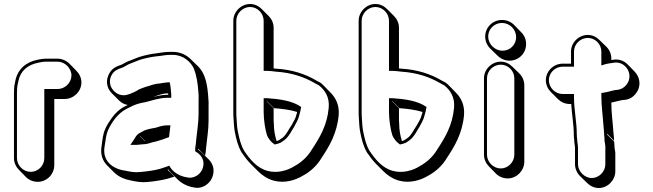

<svg xmlns="http://www.w3.org/2000/svg" viewBox="-20 -842 3274 962"><path d="M252 -15V-346H304C349 -346 388 -384 388 -429C388 -451 378 -472 363 -487L328 -523C313 -538 291 -548 269 -548H207C196 -548 184 -546 170 -543C111 -532 69 -496 57 -438L52 -413C51 -403 50 -391 50 -376V-50C50 -27 60 -6 75 9L110 45C125 60 146 69 169 69C215 69 252 31 252 -15ZM202 -50C202 -12 171 19 134 19C97 19 65 -12 65 -50V-376C65 -390 66 -403 67 -411L72 -435C82 -487 119 -518 173 -528C186 -531 198 -533 207 -533H269C305 -533 338 -500 338 -464C338 -428 306 -396 269 -396H202Z M705 -135 681 -159C681 -160 681 -160 682 -160L707 -135ZM620 -316 606 -309C579 -296 555 -273 538 -248C526 -230 515 -215 507 -195C496 -172 493 -141 489 -110C482 -68 494 -36 517 -13L552 22C574 44 605 57 639 63C662 68 690 73 717 70C754 67 790 61 821 53L854 43L819 8C820 8 822 8 823 7C827 12 831 18 836 23L871 58C888 75 912 88 936 94L946 96C996 110 1038 74 1047 36C1056 3 1044 -25 1026 -43L990 -78C985 -83 979 -88 973 -92V-97L1008 -62C1009 -69 1010 -76 1011 -84L1013 -105C1017 -146 1025 -191 1025 -237V-310C1026 -322 1025 -334 1024 -347C1020 -415 1010 -472 974 -508L938 -543C916 -566 884 -582 847 -582H828C807 -582 783 -578 765 -575C735 -572 701 -564 676 -556C661 -551 647 -544 633 -539C617 -534 604 -526 589 -518C562 -509 542 -500 528 -475C507 -438 515 -400 540 -375L576 -339C588 -327 603 -319 620 -316ZM748 -356C767 -363 793 -374 818 -374H822C822 -372 823 -371 823 -369V-367H817C793 -367 770 -362 748 -356ZM817 -429C802 -428 795 -426 782 -424C756 -423 736 -414 721 -410C705 -406 693 -400 678 -395C662 -384 638 -373 617 -367C599 -362 581 -365 566 -374C536 -392 519 -430 540 -467C552 -488 568 -495 595 -504C612 -512 623 -521 637 -525C654 -531 667 -538 680 -542C705 -550 738 -557 766 -560C784 -561 809 -567 828 -567H847C897 -567 936 -533 952 -497C964 -465 971 -426 974 -381C975 -368 976 -356 975 -345V-272C975 -228 967 -182 963 -141L961 -120C960 -112 959 -105 958 -98V-84C984 -69 1008 -44 997 -3C989 28 954 57 914 46L904 44C875 37 849 20 835 -1L828 -12L818 -8L782 4C753 12 717 17 680 20C655 23 630 18 607 13C541 4 492 -38 504 -108C509 -140 512 -169 521 -189C540 -231 572 -275 613 -296L631 -305C655 -318 677 -325 708 -330C744 -339 780 -352 817 -352H838V-370C836 -387 836 -401 833 -417L830 -430ZM668 -167C659 -158 654 -146 649 -139L633 -116H664C674 -117 686 -118 694 -119C714 -119 732 -125 744 -129L761 -133C782 -139 805 -146 827 -155C829 -168 830 -184 832 -197L834 -214H817C792 -214 775 -206 760 -202C738 -198 710 -194 694 -183L677 -174Z M1233 -822C1188 -822 1149 -783 1149 -738V-282C1149 -271 1149 -261 1150 -251L1152 -219C1153 -207 1154 -195 1156 -184C1164 -143 1172 -111 1190 -79C1204 -59 1219 -38 1237 -20L1272 15C1294 37 1319 54 1351 63C1406 78 1460 61 1498 38C1535 18 1569 -13 1590 -49C1630 -109 1669 -174 1677 -266C1681 -315 1662 -352 1637 -377L1602 -413C1597 -418 1591 -424 1585 -428C1584 -429 1567 -437 1566 -438C1510 -471 1445 -493 1363 -498C1359 -498 1355 -499 1351 -499V-703C1351 -726 1341 -747 1326 -762L1291 -797C1276 -812 1256 -822 1233 -822ZM1360 -134C1353 -139 1349 -144 1343 -151ZM1366 -135C1358 -160 1352 -190 1352 -224C1351 -232 1351 -240 1351 -247V-300L1316 -335H1318L1353 -300C1393 -297 1434 -292 1469 -281C1468 -277 1467 -272 1465 -267C1461 -247 1449 -231 1441 -215C1426 -194 1416 -168 1396 -152L1378 -140C1374 -138 1370 -136 1366 -135ZM1319 -350H1301V-282C1301 -240 1309 -193 1317 -167C1321 -154 1329 -145 1331 -142C1337 -133 1346 -125 1356 -118C1367 -120 1377 -123 1386 -127L1405 -140C1430 -160 1441 -188 1454 -207C1461 -222 1474 -240 1479 -263C1484 -279 1486 -289 1489 -306C1446 -337 1380 -346 1319 -350ZM1233 -807C1270 -807 1301 -775 1301 -738V-487H1316C1332 -487 1345 -485 1362 -483C1442 -478 1505 -456 1558 -425C1562 -422 1575 -416 1577 -415C1608 -391 1632 -355 1627 -302C1619 -213 1582 -153 1542 -92C1522 -58 1491 -29 1456 -10C1422 12 1369 28 1320 14C1267 0 1232 -44 1203 -87C1186 -117 1179 -147 1171 -187C1169 -198 1168 -208 1167 -220L1165 -252C1164 -262 1164 -272 1164 -282V-738C1164 -775 1196 -807 1233 -807Z M1861 -822C1816 -822 1777 -783 1777 -738V-282C1777 -271 1777 -261 1778 -251L1780 -219C1781 -207 1782 -195 1784 -184C1792 -143 1800 -111 1818 -79C1832 -59 1847 -38 1865 -20L1900 15C1922 37 1947 54 1979 63C2034 78 2088 61 2126 38C2163 18 2197 -13 2218 -49C2258 -109 2297 -174 2305 -266C2309 -315 2290 -352 2265 -377L2230 -413C2225 -418 2219 -424 2213 -428C2212 -429 2195 -437 2194 -438C2138 -471 2073 -493 1991 -498C1987 -498 1983 -499 1979 -499V-703C1979 -726 1969 -747 1954 -762L1919 -797C1904 -812 1884 -822 1861 -822ZM1988 -134C1981 -139 1977 -144 1971 -151ZM1994 -135C1986 -160 1980 -190 1980 -224C1979 -232 1979 -240 1979 -247V-300L1944 -335H1946L1981 -300C2021 -297 2062 -292 2097 -281C2096 -277 2095 -272 2093 -267C2089 -247 2077 -231 2069 -215C2054 -194 2044 -168 2024 -152L2006 -140C2002 -138 1998 -136 1994 -135ZM1947 -350H1929V-282C1929 -240 1937 -193 1945 -167C1949 -154 1957 -145 1959 -142C1965 -133 1974 -125 1984 -118C1995 -120 2005 -123 2014 -127L2033 -140C2058 -160 2069 -188 2082 -207C2089 -222 2102 -240 2107 -263C2112 -279 2114 -289 2117 -306C2074 -337 2008 -346 1947 -350ZM1861 -807C1898 -807 1929 -775 1929 -738V-487H1944C1960 -487 1973 -485 1990 -483C2070 -478 2133 -456 2186 -425C2190 -422 2203 -416 2205 -415C2236 -391 2260 -355 2255 -302C2247 -213 2210 -153 2170 -92C2150 -58 2119 -29 2084 -10C2050 12 1997 28 1948 14C1895 0 1860 -44 1831 -87C1814 -117 1807 -147 1799 -187C1797 -198 1796 -208 1795 -220L1793 -252C1792 -262 1792 -272 1792 -282V-738C1792 -775 1824 -807 1861 -807Z M2411 -659C2411 -636 2420 -615 2436 -599L2472 -564C2488 -548 2509 -538 2533 -538C2579 -538 2616 -575 2616 -621C2616 -645 2607 -665 2591 -681L2556 -717C2540 -733 2519 -742 2495 -742C2449 -742 2411 -705 2411 -659ZM2405 -450V-67C2405 -44 2415 -23 2430 -8L2465 28C2480 43 2501 52 2524 52C2569 52 2607 13 2607 -32V-415C2607 -437 2598 -458 2583 -473L2547 -508C2532 -523 2512 -533 2489 -533C2444 -533 2405 -495 2405 -450ZM2420 -450C2420 -487 2452 -518 2489 -518C2526 -518 2557 -487 2557 -450V-67C2557 -30 2526 2 2489 2C2452 2 2420 -30 2420 -67ZM2426 -659C2426 -697 2457 -727 2495 -727C2534 -727 2566 -695 2566 -656C2566 -618 2536 -588 2498 -588C2459 -588 2426 -621 2426 -659Z M2855 -167C2855 -159 2856 -150 2857 -141V-140C2857 -126 2861 -113 2861 -100V-19C2861 3 2871 25 2886 40L2922 75C2937 90 2958 100 2980 100C3025 100 3063 61 3063 16V-76C3062 -84 3061 -93 3059 -102C3059 -114 3058 -124 3057 -133L3022 -168V-172L3057 -137C3057 -152 3054 -168 3053 -185C3050 -233 3043 -277 3043 -328C3064 -332 3081 -338 3101 -341L3113 -342C3135 -345 3153 -356 3167 -375C3195 -412 3186 -457 3159 -484L3124 -520C3107 -537 3082 -547 3054 -543L3043 -541V-549C3043 -571 3034 -592 3019 -607L2983 -642C2968 -657 2948 -667 2925 -667C2880 -667 2841 -629 2841 -584V-523H2799C2753 -523 2715 -485 2715 -440C2715 -417 2725 -396 2740 -381L2775 -346C2790 -331 2811 -321 2834 -321H2842C2845 -270 2855 -216 2855 -167ZM3009 -137V-135C3011 -127 3012 -116 3013 -110V-19C3013 18 2981 50 2945 50C2909 50 2876 17 2876 -19V-100C2876 -116 2872 -129 2872 -140V-142C2871 -151 2870 -160 2870 -167C2870 -232 2856 -290 2856 -356V-371H2799C2762 -371 2730 -403 2730 -440C2730 -477 2761 -508 2799 -508H2856V-584C2856 -621 2888 -652 2925 -652C2962 -652 2993 -621 2993 -584V-514L3012 -520C3023 -523 3033 -525 3044 -526L3056 -528C3115 -537 3157 -468 3120 -419C3108 -403 3093 -395 3076 -392L3064 -391C3042 -387 3026 -381 3006 -378L2993 -376V-363C2993 -311 3000 -266 3003 -219C3004 -201 3007 -185 3007 -172V-167C3008 -159 3009 -149 3009 -137Z"/></svg>

Font: Blanket
Style: Poster
Weight: 900
Foundry: Cannot Into Space Fonts
Version: Version 0.9